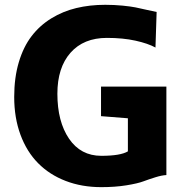

<svg xmlns="http://www.w3.org/2000/svg" viewBox="-20 -771 767 799"><path d="M39.1 -367.7Q39.1 -447.8 58.3 -512.2Q77.6 -576.7 111.6 -620.8Q145.5 -665 193.6 -694.6Q241.7 -724.1 297.6 -737.5Q353.5 -751 418 -751Q455.1 -751 490 -747.6Q524.9 -744.1 544.2 -740.2Q563.5 -736.3 592 -729.7Q620.6 -723.1 631.8 -721.2L627 -573.2Q595.7 -590.3 543.7 -601.8Q491.7 -613.3 424.8 -613.3Q328.1 -613.3 273.4 -551.5Q218.8 -489.7 218.8 -380.9Q218.8 -265.1 267.3 -193.8Q315.9 -122.6 401.4 -122.6Q481.4 -122.6 512.2 -141.1V-278.8L400.4 -287.6V-410.6H672.4V-42.5Q652.8 -41.5 627 -33.4Q601.1 -25.4 576.9 -16.4Q552.7 -7.3 505.9 0.2Q459 7.8 401.4 7.8Q320.3 7.8 253.2 -18.1Q186 -43.9 138.7 -91.8Q91.3 -139.6 65.2 -210.2Q39.1 -280.8 39.1 -367.7Z"/></svg>

Font: HaufeMerriweatherSans
Style: Bold
Weight: 700
Designer: Eben Sorkin
Foundry: Eben Sorkin
Version: Version 1.56